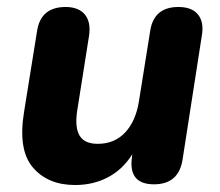

<svg xmlns="http://www.w3.org/2000/svg" viewBox="-20 -519 630 550"><path d="M195 11Q117 11 74 -39.5Q31 -90 49 -199L86 -429Q96 -499 168 -499Q205 -499 223 -477.5Q241 -456 235 -416L201 -201Q194 -154 208 -130.5Q222 -107 260 -107Q308 -107 338.5 -139.5Q369 -172 378 -229L410 -429Q420 -499 491 -499Q530 -499 547.5 -477Q565 -455 558 -416L503 -62Q492 9 421 9Q347 9 358 -69L359 -77Q331 -33 289 -11Q247 11 195 11Z"/></svg>

Font: Nunito ExtraBold
Style: Italic
Weight: 800
Italic angle: -9°
Designer: Vernon Adams
Foundry: Vernon Adams
Version: Version 3.601; ttfautohint (v1.8.2.53-6de2)